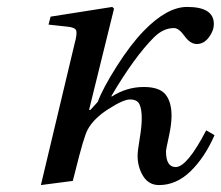

<svg xmlns="http://www.w3.org/2000/svg" viewBox="-20 -522 639 554"><path d="M98 12 195 -395Q203 -424 200 -433.5Q197 -443 175 -445L120 -451L126 -474L304 -502L309 -497L237 -205H241L262 -228Q277 -268 317 -331Q357 -394 395 -433Q462 -502 520 -502Q597 -502 597 -453Q597 -433 582.5 -414Q568 -395 548 -395Q529 -395 512.5 -418Q496 -441 482 -441Q451 -441 424 -414Q368 -358 302 -246V-243Q345 -271 395 -271Q440 -271 457.5 -249.5Q475 -228 475 -188Q475 -163 467 -127Q459 -91 459 -85Q459 -40 487 -40Q520 -40 575 -146L599 -132Q571 -68 530 -28Q489 12 439 12Q409 12 393 -14Q377 -40 377 -73Q377 -86 383 -121.5Q389 -157 389 -180Q389 -207 382.5 -221Q376 -235 355 -235Q336 -235 293 -207.5Q250 -180 233 -148Q222 -129 196 -23L190 0Z"/></svg>

Font: Lingua Franca
Style: Italic
Weight: 400
Italic angle: -13°
Version: Version 1.19